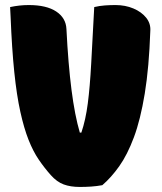

<svg xmlns="http://www.w3.org/2000/svg" viewBox="-20 -730 640 760"><path d="M94 -710Q164 -710 202.5 -684.5Q241 -659 243 -615Q250 -476 263 -374.5Q276 -273 296 -205H302Q319 -255 327.5 -320.5Q336 -386 341 -478.5Q346 -571 353 -702Q374 -707 395 -708.5Q416 -710 437 -710Q476 -710 508 -696.5Q540 -683 558.5 -660Q577 -637 575 -608Q570 -463 553 -359.5Q536 -256 510 -186.5Q484 -117 452 -72Q420 -27 385 3Q363 7 341 8.5Q319 10 296 10Q259 10 232 0Q205 -10 181 -37Q156 -65 133.5 -98Q111 -131 93 -176.5Q75 -222 60.5 -287.5Q46 -353 36.5 -445Q27 -537 22 -663Q22 -672 21 -682Q20 -692 20 -702Q39 -706 57 -708Q75 -710 94 -710Z"/></svg>

Font: Recursive Mn Csl St XBk
Style: Regular
Weight: 1000
Monospace: yes
Version: Version 1.079;hotconv 1.0.112;makeotfexe 2.5.65598; ttfautoh